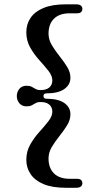

<svg xmlns="http://www.w3.org/2000/svg" viewBox="-20 -760 435 908"><path d="M185.5 -306Q185.5 -293 200.5 -293Q255 -293 284 -273Q313 -253 313 -219Q313 -193 297.5 -167.8Q282 -142.5 261.5 -117Q241 -91.5 225.2 -65.2Q209.5 -39 209.5 -10.5Q209.5 34.5 235.2 60Q261 85.5 309 85.5H343.5Q369.5 85.5 369.5 107Q369.5 116 362.5 122Q355.5 128 340 128H290.5Q227.5 128 186.2 110.8Q145 93.5 124.8 63.5Q104.5 33.5 104.5 -4Q104.5 -44 123 -76.5Q141.5 -109 166 -136Q190.5 -163 209 -186.8Q227.5 -210.5 227.5 -232Q227.5 -253 213.2 -265.2Q199 -277.5 171.5 -277.5Q157.5 -277.5 148.5 -272.2Q139.5 -267 130.2 -262Q121 -257 105.5 -257Q83.5 -257 71.5 -271.8Q59.5 -286.5 59.5 -306Q59.5 -325 71.5 -339.8Q83.5 -354.5 105.5 -354.5Q121 -354.5 130.2 -349.5Q139.5 -344.5 148.5 -339.2Q157.5 -334 171.5 -334Q199 -334 213.2 -346.2Q227.5 -358.5 227.5 -379.5Q227.5 -401.5 209 -425Q190.5 -448.5 166 -475.5Q141.5 -502.5 123 -535Q104.5 -567.5 104.5 -607.5Q104.5 -646 124.8 -675.8Q145 -705.5 186.2 -722.5Q227.5 -739.5 290.5 -739.5H340Q355.5 -739.5 362.5 -733.5Q369.5 -727.5 369.5 -718.5Q369.5 -697 343.5 -697H309Q261 -697 235.2 -671.5Q209.5 -646 209.5 -601Q209.5 -573 225.2 -546.5Q241 -520 261.5 -494.5Q282 -469 297.5 -443.8Q313 -418.5 313 -392.5Q313 -359 284 -338.8Q255 -318.5 200.5 -318.5Q185.5 -318.5 185.5 -306Z"/></svg>

Font: Fraunces Medium
Style: Regular
Weight: 500
Version: Version 1.000;[b76b70a41]